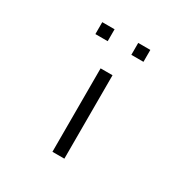

<svg xmlns="http://www.w3.org/2000/svg" viewBox="-143 -779 826 851"><g transform="rotate(30 270.0 -353.0)"><path d="M141 -657H204V-596H141ZM325 -657H387V-596H325ZM237 -476H298V-49H237Z"/></g></svg>

Font: 3270 Nerd Font Mono
Style: Regular
Weight: 400
Monospace: yes
Version: Version 3.0.1;Nerd Fonts 3.0.0